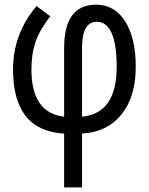

<svg xmlns="http://www.w3.org/2000/svg" viewBox="-20 -566 640 826"><path d="M255.9 240.2V8.8Q36.1 -3.4 36.1 -267.1Q36.1 -420.4 137.2 -540L195.8 -496.1Q148.4 -433.1 131.8 -382.8Q115.2 -332.5 115.2 -267.1Q115.2 -80.1 255.9 -64V-359.9Q255.9 -545.9 393.1 -545.9Q473.1 -545.9 518.6 -473.9Q564 -401.9 564 -278.8Q564 -149.9 502.9 -74Q441.9 2 333 8.8V240.2ZM333 -64Q481.9 -78.1 481.9 -277.8Q481.9 -472.2 396 -472.2Q333 -472.2 333 -360.8Z"/></svg>

Font: Noto Mono
Style: Regular
Weight: 400
Designer: Monotype Design Team
Foundry: Monotype Imaging Inc.
Version: Version 1.00